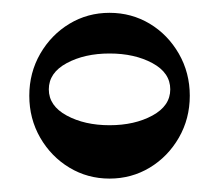

<svg xmlns="http://www.w3.org/2000/svg" viewBox="-20 -727 337 295"><path d="M148.3 -534.6Q186.8 -534.6 214.2 -549.5Q241.6 -564.4 241.6 -589.7Q241.6 -615.2 214.2 -630Q186.8 -644.8 148.3 -644.8Q110 -644.8 82.5 -630Q55 -615.2 55 -589.7Q55 -564.4 82.5 -549.5Q110 -534.6 148.3 -534.6ZM148.3 -452.6Q114.6 -452.6 86.7 -469.4Q58.7 -486.2 41.8 -515.4Q25 -544.6 25 -579.9Q25 -615.2 41.8 -644.4Q58.7 -673.6 86.7 -690.5Q114.6 -707.3 148.3 -707.3Q182 -707.3 210 -690.6Q237.9 -673.8 254.8 -644.5Q271.6 -615.2 271.6 -579.9Q271.6 -544.6 254.8 -515.4Q237.9 -486.2 210 -469.4Q182 -452.6 148.3 -452.6Z"/></svg>

Font: Space Cowgirl
Style: Regular
Weight: 400
Designer: Valery Marier
Foundry: Valery Marier
Version: Version 1.000